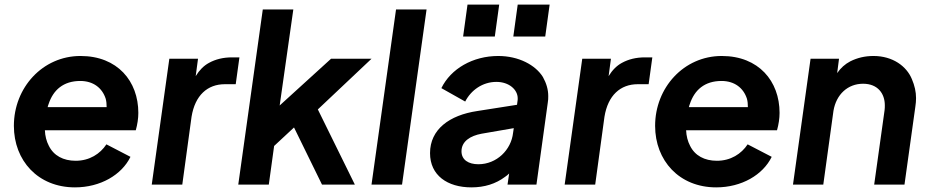

<svg xmlns="http://www.w3.org/2000/svg" viewBox="-20 -798 4018 830"><path d="M304 12C414 12 506 -42 544 -120L440 -174C413 -133 367 -103 307 -103C254 -103 212 -125 191 -168C181 -187 175 -210 174 -235H567C574 -260 578 -286 578 -310C578 -447 488 -556 328 -556C164 -556 40 -419 40 -254C40 -104 144 12 304 12ZM186 -335C187 -339 188 -343 190 -348C210 -409 254 -448 327 -448C383 -448 422 -418 437 -371C440 -360 441 -348 441 -335Z M768 0 808 -293C823 -386 877 -434 952 -434H999L1015 -550H983C945 -550 912 -542 883 -526C861 -514 842 -495 826 -469L836 -544H712L636 0Z M1142 0 1165 -167 1251 -247 1372 0H1514L1354 -325L1586 -544H1411L1189 -342L1248 -757H1116L1010 0Z M1718 0 1824 -757H1692L1586 0Z M2119 -640 2138 -778H2001L1982 -640ZM2337 -640 2356 -778H2218L2199 -640ZM2018 12C2074 12 2123 -3 2164 -34C2170 -38 2176 -43 2181 -48L2174 0H2299L2348 -354C2350 -364 2350 -374 2350 -383C2350 -411 2342 -438 2327 -465C2295 -517 2222 -556 2134 -556C2024 -556 1929 -501 1888 -417L1991 -359C2016 -408 2066 -444 2126 -444C2181 -444 2218 -410 2218 -373C2218 -369 2218 -364 2217 -360L2215 -345L2043 -318C1923 -300 1839 -239 1839 -136C1839 -40 1914 12 2018 12ZM2201 -244 2198 -224C2190 -150 2127 -88 2048 -88C2005 -88 1975 -107 1975 -144C1975 -187 2013 -211 2062 -220Z M2553 0 2593 -293C2608 -386 2662 -434 2737 -434H2784L2800 -550H2768C2730 -550 2697 -542 2668 -526C2646 -514 2627 -495 2611 -469L2621 -544H2497L2421 0Z M3076 12C3186 12 3278 -42 3316 -120L3212 -174C3185 -133 3139 -103 3079 -103C3026 -103 2984 -125 2963 -168C2953 -187 2947 -210 2946 -235H3339C3346 -260 3350 -286 3350 -310C3350 -447 3260 -556 3100 -556C2936 -556 2812 -419 2812 -254C2812 -104 2916 12 3076 12ZM2958 -335C2959 -339 2960 -343 2962 -348C2982 -409 3026 -448 3099 -448C3155 -448 3194 -418 3209 -371C3212 -360 3213 -348 3213 -335Z M3539 0 3583 -319C3595 -390 3645 -436 3711 -436C3775 -436 3805 -393 3805 -343C3805 -336 3805 -329 3804 -322L3759 0H3890L3937 -337C3939 -350 3940 -362 3940 -374C3940 -401 3934 -428 3922 -456C3899 -512 3839 -556 3756 -556C3719 -556 3686 -548 3656 -533C3633 -521 3614 -504 3599 -482L3607 -544H3484L3408 0Z"/></svg>

Font: Plus Jakarta Sans
Style: Bold Italic
Weight: 700
Italic angle: -8°
Designer: Gumpita Rahayu
Foundry: Tokotype
Version: Version 2.071;gftools[0.9.30]